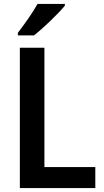

<svg xmlns="http://www.w3.org/2000/svg" viewBox="-20 -957 530 977"><path d="M310 -928V-937H171C146 -892 104 -833 71 -790V-777H153C201 -814 279 -890 310 -928ZM81 0H465V-107H206V-714H81Z"/></svg>

Font: Noto Sans Lao Looped SemiCondensed SemiBold
Style: Regular
Weight: 600
Width: 4
Designer: Mark Frömberg, Ben Mitchell
Foundry: The Fontpad Ltd
Version: Version 1.002